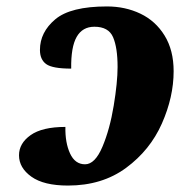

<svg xmlns="http://www.w3.org/2000/svg" viewBox="-20 -566 587 596"><path d="M39 -84Q39 -121 75 -146.5Q111 -172 183 -172Q182 -123 197.5 -89.5Q213 -56 244 -56Q275 -56 298 -110.5Q321 -165 333 -238Q345 -311 345 -358Q345 -418 331 -450.5Q317 -483 273 -483Q236 -483 218 -451.5Q200 -420 201 -353Q143 -353 123.5 -367Q104 -381 104 -411Q104 -466 151.5 -506Q199 -546 312 -546Q369 -546 416 -523.5Q463 -501 491 -455.5Q519 -410 519 -345Q519 -265 482.5 -182.5Q446 -100 371.5 -45Q297 10 191 10Q116 10 77.5 -17.5Q39 -45 39 -84Z"/></svg>

Font: Noto Serif NarrowBlack
Style: Italic
Weight: 900
Width: 4
Italic angle: -12°
Designer: Monotype Design Team
Foundry: Monotype Imaging Inc.
Version: Version 1.001